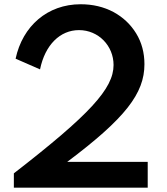

<svg xmlns="http://www.w3.org/2000/svg" viewBox="-20 -860 766 880"><path d="M657 0V-118H288C554.5 -318 642 -432 642 -565.5C642 -618 629.5 -665.5 604 -707C578.5 -748.5 544 -781 500 -805C455.5 -828.5 405.5 -840.5 349.5 -840.5C197.5 -840.5 83.5 -740.5 51.5 -591L163.5 -542C186.5 -654.5 255.5 -722 342 -722C431.5 -722 500.5 -650 500.5 -562C500.5 -453.5 390 -334 43.5 -65.5V0Z"/></svg>

Font: Spartan SemiBold
Style: Regular
Weight: 600
Designer: Matt Bailey, Mirko Velimirovic
Foundry: Matt Bailey
Version: Version 1.003